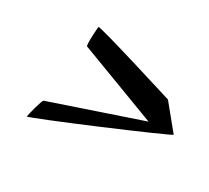

<svg xmlns="http://www.w3.org/2000/svg" viewBox="-98 -763 835 766"><g transform="rotate(30 319.5 -379.5)"><path d="M91 -154C90 -146 642 -380 635 -384L545 -494C538 -496 161 -614 160 -606C159 -598 153 -518 160 -516L522 -379L118 -242C111 -240 92 -162 91 -154Z"/></g></svg>

Font: Ampere
Style: SCUltExtIta
Weight: 400
Version: Version 1